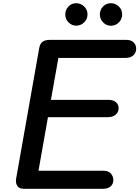

<svg xmlns="http://www.w3.org/2000/svg" viewBox="-20 -1177 869 1197"><path d="M128.5 0Q99.5 0 87.8 -18.2Q76 -36.5 80.5 -63L224.5 -877.5Q229.5 -905 245.5 -916.8Q261.5 -928.5 292.5 -928.5H767.5Q797 -928.5 813 -912.8Q829 -897 829 -873.5Q829 -848.5 811.5 -832.2Q794 -816 764 -816H344L297.5 -554.5H657.5Q686.5 -554.5 703 -540Q719.5 -525.5 719.5 -501Q719.5 -478 701.2 -462.2Q683 -446.5 652 -446.5H279L220 -112.5H625.5Q656.5 -112.5 671.5 -94.8Q686.5 -77 686.5 -54.5Q686.5 -29.5 669.5 -14.8Q652.5 0 623.5 0ZM671 -1016.5Q643.5 -1016.5 623 -1037.2Q602.5 -1058 602.5 -1087Q602.5 -1115.5 622.2 -1136.2Q642 -1157 671 -1157Q699 -1157 720.2 -1137.2Q741.5 -1117.5 741.5 -1087Q741.5 -1058 721 -1037.2Q700.5 -1016.5 671 -1016.5ZM455 -1017Q427.5 -1017 407.2 -1037.5Q387 -1058 387 -1087Q387 -1115.5 406.5 -1136.2Q426 -1157 455 -1157Q483 -1157 504.2 -1137.2Q525.5 -1117.5 525.5 -1087Q525.5 -1058 504.8 -1037.5Q484 -1017 455 -1017Z"/></svg>

Font: Edu AU VIC WA NT Pre SemiBold
Style: Regular
Weight: 600
Designer: Tina and Corey Anderson, Eben Sorkin, Mirko Velimirovic
Foundry: Google for Education
Version: Version 1.001